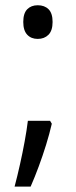

<svg xmlns="http://www.w3.org/2000/svg" viewBox="-20 -563 283 713"><path d="M166 -114.3 172.4 -103.5Q163.6 -65.4 151.1 -25.1Q138.7 15.1 124 54.7Q109.4 94.2 93.8 129.9H34.2Q44.9 89.4 54.4 46.6Q64 3.9 71.5 -37.4Q79.1 -78.6 83.5 -114.3ZM66.4 -481.4Q66.4 -513.7 81.1 -528.6Q95.7 -543.5 120.1 -543.5Q145.5 -543.5 160.4 -528.6Q175.3 -513.7 175.3 -481.4Q175.3 -449.2 159.9 -433.8Q144.5 -418.5 120.1 -418.5Q95.7 -418.5 81.1 -434.1Q66.4 -449.7 66.4 -481.4Z"/></svg>

Font: Open Sans SemiCondensed
Style: Regular
Weight: 400
Width: 4
Designer: Monotype Design Team
Foundry: Monotype Imaging Inc.
Version: Version 3.000